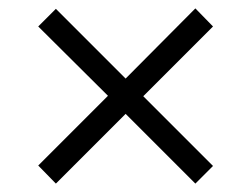

<svg xmlns="http://www.w3.org/2000/svg" viewBox="-20 -587 599 457"><path d="M113 -150 71 -193 237 -359 71 -524 113 -566 279 -400 445 -567 487 -524 321 -358 487 -192 445 -150 279 -316Z"/></svg>

Font: Noto Serif Khitan Small Script
Style: Regular
Weight: 400
Designer: LIU Zhao, ZHANG Congyu, Kushim JIANG
Foundry: Guyu Beijing Co. Ltd.
Version: Version 1.000; ttfautohint (v1.8.4.7-5d5b)